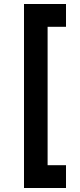

<svg xmlns="http://www.w3.org/2000/svg" viewBox="-20 -770 400 960"><path d="M100 -750V170H310V56H218V-636H310V-750Z"/></svg>

Font: KT Kiyosuna Sans Bold
Style: Regular
Weight: 700
Designer: [Zen Kaku Gothic] Yoshimichi Ohira
Version: Version 1.010;Glyphs 3.1.2 (3151)